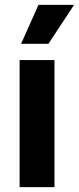

<svg xmlns="http://www.w3.org/2000/svg" viewBox="-20 -773 326 793"><path d="M61 0V-525H205V0ZM180 -592H67L139 -753H286Z"/></svg>

Font: Bricolage Grotesque 18pt
Style: Bold
Weight: 700
Designer: Mathieu Triay
Foundry: Atelier Triay
Version: Version 1.000;gftools[0.9.30]